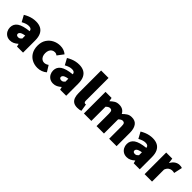

<svg xmlns="http://www.w3.org/2000/svg" viewBox="257 -1912 3141 3141"><g transform="rotate(45 1827.0 -342.0)"><path d="M188 12Q141 12 107.5 -9.5Q74 -31 56 -66Q38 -101 38 -142Q38 -220 102 -264.5Q166 -309 310 -324Q308 -342 300 -353.5Q292 -365 277 -370.5Q262 -376 240 -376Q213 -376 183 -366.5Q153 -357 114 -336L54 -446Q89 -467 125 -482Q161 -497 198 -504.5Q235 -512 274 -512Q339 -512 385.5 -487.5Q432 -463 457 -411.5Q482 -360 482 -278V0H342L330 -48H326Q296 -21 262.5 -4.5Q229 12 188 12ZM248 -120Q269 -120 283 -129.5Q297 -139 310 -154V-222Q269 -216 245.5 -206Q222 -196 212 -183Q202 -170 202 -156Q202 -139 214 -129.5Q226 -120 248 -120Z M824 12Q751 12 693 -19Q635 -50 601.5 -108.5Q568 -167 568 -250Q568 -333 605.5 -391.5Q643 -450 704 -481Q765 -512 836 -512Q881 -512 918 -498Q955 -484 982 -460L902 -354Q890 -363 877 -368.5Q864 -374 846 -374Q815 -374 792 -359Q769 -344 756.5 -316Q744 -288 744 -250Q744 -212 757 -184Q770 -156 792 -141Q814 -126 842 -126Q863 -126 882.5 -133.5Q902 -141 920 -154L986 -48Q955 -20 912 -4Q869 12 824 12Z M1186 12Q1139 12 1105.5 -9.5Q1072 -31 1054 -66Q1036 -101 1036 -142Q1036 -220 1100 -264.5Q1164 -309 1308 -324Q1306 -342 1298 -353.5Q1290 -365 1275 -370.5Q1260 -376 1238 -376Q1211 -376 1181 -366.5Q1151 -357 1112 -336L1052 -446Q1087 -467 1123 -482Q1159 -497 1196 -504.5Q1233 -512 1272 -512Q1337 -512 1383.5 -487.5Q1430 -463 1455 -411.5Q1480 -360 1480 -278V0H1340L1328 -48H1324Q1294 -21 1260.5 -4.5Q1227 12 1186 12ZM1246 -120Q1267 -120 1281 -129.5Q1295 -139 1308 -154V-222Q1267 -216 1243.5 -206Q1220 -196 1210 -183Q1200 -170 1200 -156Q1200 -139 1212 -129.5Q1224 -120 1246 -120Z M1746 12Q1688 12 1654.5 -11.5Q1621 -35 1606.5 -77.5Q1592 -120 1592 -176V-696H1764V-170Q1764 -145 1773.5 -135.5Q1783 -126 1792 -126Q1797 -126 1800.5 -126.5Q1804 -127 1810 -128L1830 -2Q1817 4 1796 8Q1775 12 1746 12Z M1890 0V-500H2030L2042 -439H2046Q2076 -468 2110.5 -490Q2145 -512 2196 -512Q2247 -512 2280.5 -491.5Q2314 -471 2334 -432Q2365 -464 2401 -488Q2437 -512 2488 -512Q2571 -512 2608.5 -456.5Q2646 -401 2646 -308V0H2474V-286Q2474 -334 2462 -350Q2450 -366 2424 -366Q2409 -366 2391.5 -357Q2374 -348 2354 -328V0H2182V-286Q2182 -334 2170 -350Q2158 -366 2132 -366Q2100 -366 2062 -328V0Z M2888 12Q2841 12 2807.5 -9.5Q2774 -31 2756 -66Q2738 -101 2738 -142Q2738 -220 2802 -264.5Q2866 -309 3010 -324Q3008 -342 3000 -353.5Q2992 -365 2977 -370.5Q2962 -376 2940 -376Q2913 -376 2883 -366.5Q2853 -357 2814 -336L2754 -446Q2789 -467 2825 -482Q2861 -497 2898 -504.5Q2935 -512 2974 -512Q3039 -512 3085.5 -487.5Q3132 -463 3157 -411.5Q3182 -360 3182 -278V0H3042L3030 -48H3026Q2996 -21 2962.5 -4.5Q2929 12 2888 12ZM2948 -120Q2969 -120 2983 -129.5Q2997 -139 3010 -154V-222Q2969 -216 2945.5 -206Q2922 -196 2912 -183Q2902 -170 2902 -156Q2902 -139 2914 -129.5Q2926 -120 2948 -120Z M3294 0V-500H3434L3446 -414H3450Q3478 -465 3516.5 -488.5Q3555 -512 3592 -512Q3615 -512 3629.5 -509.5Q3644 -507 3654 -502L3622 -356Q3609 -359 3598 -360.5Q3587 -362 3570 -362Q3543 -362 3513.5 -343.5Q3484 -325 3466 -278V0Z"/></g></svg>

Font: Source Sans 3 Black
Style: Regular
Weight: 900
Designer: Paul D. Hunt
Foundry: Adobe
Version: Version 3.046;hotconv 1.0.118;makeotfexe 2.5.65603